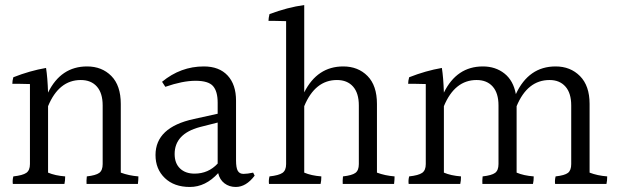

<svg xmlns="http://www.w3.org/2000/svg" viewBox="-20 -780 2457 763"><path d="M460 -367V-94Q492 -82 530 -79Q530 -65 528 -49H324Q323 -61 325 -79Q361 -83 374.5 -93Q388 -103 388 -128V-361Q388 -410 365 -436Q342 -462 301 -462Q214 -462 171 -358V-94Q199 -82 239 -79Q239 -61 236 -49H31Q29 -64 33 -79Q70 -83 84.5 -93Q99 -103 99 -128V-446Q70 -447 54 -447Q38 -447 29 -447Q29 -459 33 -473Q99 -499 163 -510Q169 -472 171 -412Q222 -516 326 -516Q385 -516 422.5 -478Q460 -440 460 -367Z M674 -168Q674 -131 695.5 -110.5Q717 -90 753 -90Q808 -90 845 -130V-293L774 -275Q674 -248 674 -168ZM917 -37Q891 -37 872 -51.5Q853 -66 847 -92Q797 -37 734.5 -37Q672 -37 635 -72.5Q598 -108 598 -164Q598 -274 750 -307L845 -328V-372Q845 -417 826.5 -438Q808 -459 757 -459Q706 -459 637 -435L624 -455Q698 -516 790 -516Q851 -516 884.5 -480Q918 -444 918 -380V-143Q918 -113 925 -101Q932 -89 947.5 -89Q963 -89 986 -94L992 -82Q958 -37 917 -37Z M1478 -367V-94Q1510 -82 1548 -79Q1548 -65 1546 -49H1342Q1341 -61 1343 -79Q1379 -83 1392.5 -93Q1406 -103 1406 -128V-361Q1406 -410 1383 -436Q1360 -462 1319 -462Q1232 -462 1189 -358V-94Q1217 -82 1257 -79Q1257 -61 1254 -49H1049Q1047 -64 1051 -79Q1088 -83 1102.5 -93Q1117 -103 1117 -128V-696Q1088 -697 1072 -697Q1056 -697 1047 -697Q1047 -708 1051 -724Q1123 -751 1189 -760V-413Q1241 -516 1344 -516Q1403 -516 1440.5 -478Q1478 -440 1478 -367Z M2323 -367V-94Q2354 -82 2393 -79Q2393 -61 2390 -49H2186Q2184 -64 2188 -79Q2224 -83 2237 -93Q2250 -103 2250 -128V-361Q2250 -410 2227 -436Q2204 -462 2164 -462Q2076 -462 2033 -358V-94Q2061 -82 2101 -79Q2101 -61 2098 -49H1897Q1896 -61 1898 -79Q1934 -83 1947.5 -93Q1961 -103 1961 -128V-361Q1961 -410 1938 -436Q1915 -462 1874 -462Q1787 -462 1744 -358V-94Q1772 -82 1812 -79Q1812 -61 1809 -49H1604Q1602 -64 1606 -79Q1643 -83 1657.5 -93Q1672 -103 1672 -128V-446Q1643 -447 1627 -447Q1611 -447 1602 -447Q1602 -459 1606 -473Q1672 -499 1736 -510Q1742 -472 1744 -412Q1795 -516 1899 -516Q1949 -516 1984.5 -488Q2020 -460 2030 -406Q2081 -516 2188 -516Q2247 -516 2285 -477.5Q2323 -439 2323 -367Z"/></svg>

Font: Halant
Style: Regular
Weight: 400
Designer: Hitesh Malaviya (Devanagari), Satya Rajpurohit (Latin)
Foundry: Indian Type Foundry
Version: Version 1.101;PS 1.0;hotconv 1.0.78;makeotf.lib2.5.61930; tt